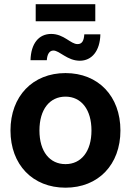

<svg xmlns="http://www.w3.org/2000/svg" viewBox="-20 -871 616 903"><path d="M288.1 11.7C442.4 11.7 546.4 -96.7 546.4 -257.3C546.4 -418.5 442.4 -527.3 288.1 -527.3C133.8 -527.3 29.3 -418.5 29.3 -257.3C29.3 -96.2 133.8 11.7 288.1 11.7ZM288.1 -99.1C213.9 -99.1 165.5 -158.2 165.5 -257.3C165.5 -356.9 213.9 -416.5 288.1 -416.5C361.8 -416.5 410.2 -356.4 410.2 -257.3C410.2 -158.7 361.8 -99.1 288.1 -99.1ZM355.5 -585.4C411.1 -585.4 450.2 -630.4 452.1 -709.5H376.5C374.5 -678.7 365.7 -663.6 344.7 -663.6C311.5 -663.6 281.2 -711.4 220.7 -711.4C162.1 -711.4 125.5 -666 123.5 -587.9H200.2C201.7 -613.8 211.4 -633.3 231 -633.3C260.7 -633.3 295.9 -585.4 355.5 -585.4ZM428.2 -851.1H147.9V-771H428.2Z"/></svg>

Font: Raveo Display Display SemiBold
Style: Regular
Weight: 600
Designer: Jakub Foglar, Rasmus Andersson (Inter)
Foundry: Jakubfoglar.com
Version: Version 1.100;Glyphs 3.2.3 (3260)